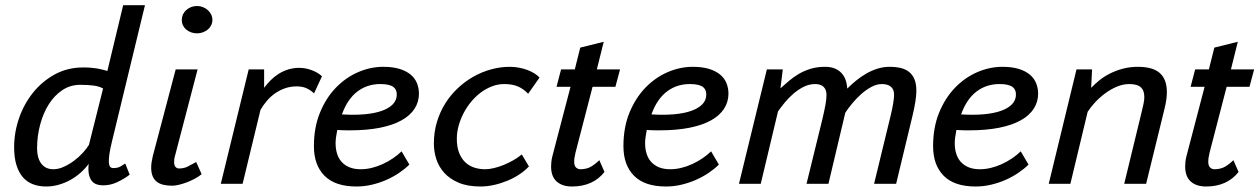

<svg xmlns="http://www.w3.org/2000/svg" viewBox="-20 -692 4743 723"><path d="M181.2 -54.7Q200.2 -54.7 220.5 -64Q240.7 -73.2 259 -86.9Q277.3 -100.6 292 -116.7Q306.6 -132.8 314.9 -146.5L368.2 -358.9Q353.5 -366.7 333.7 -369.6Q314 -372.6 282.2 -372.6Q244.6 -372.6 214.6 -352.5Q184.6 -332.5 163.6 -299.1Q142.6 -265.6 131.1 -222.4Q119.6 -179.2 119.6 -132.8Q119.6 -117.2 123 -103Q126.5 -88.9 133.8 -78.1Q141.1 -67.4 152.8 -61Q164.6 -54.7 181.2 -54.7ZM401.4 -158.2Q394.5 -129.9 391.8 -110.8Q389.2 -91.8 389.9 -80.3Q390.6 -68.8 394.8 -64Q398.9 -59.1 405.8 -59.1Q423.3 -59.1 433.3 -64.9Q443.4 -70.8 451.7 -76.2L468.3 -34.2Q447.3 -18.1 421.1 -5.9Q395 6.3 366.7 5.9Q354 5.9 343.3 2Q332.5 -2 325.2 -11.2Q317.9 -20.5 314.7 -36.1Q311.5 -51.8 314 -75.2Q301.8 -58.1 284.4 -42.5Q267.1 -26.9 246.3 -15.1Q225.6 -3.4 201.9 3.4Q178.2 10.3 153.8 10.3Q126 10.3 103.8 1.7Q81.5 -6.8 65.9 -24.9Q50.3 -43 41.7 -71Q33.2 -99.1 33.2 -137.7Q33.2 -193.4 51.8 -247.1Q70.3 -300.8 104.5 -343.3Q138.7 -385.7 186.5 -411.9Q234.4 -438 293 -438Q309.1 -438 321.5 -437Q334 -436 344.5 -434.3Q355 -432.6 364.5 -430.2Q374 -427.7 384.3 -424.8L443.8 -672.4H525.9Z M664.6 -617.2Q664.6 -627.9 668.9 -637.5Q673.3 -647 681.2 -654.1Q689 -661.1 699.5 -665.3Q710 -669.4 721.7 -669.4Q733.4 -669.4 743.9 -665.3Q754.4 -661.1 762.5 -654.1Q770.5 -647 775.1 -637.5Q779.8 -627.9 779.8 -617.2Q779.8 -606 775.1 -596.7Q770.5 -587.4 762.5 -580.8Q754.4 -574.2 743.9 -570.3Q733.4 -566.4 721.7 -566.4Q710 -566.4 699.5 -570.3Q689 -574.2 681.2 -580.8Q673.3 -587.4 668.9 -596.7Q664.6 -606 664.6 -617.2ZM638.7 -104Q636.7 -97.2 636.2 -91.6Q635.7 -85.9 635.7 -82Q635.7 -69.3 640.9 -63.5Q646 -57.6 654.3 -57.6Q673.8 -57.6 688.5 -65.7Q703.1 -73.7 718.8 -82L739.3 -36.1Q727.5 -26.4 712.2 -18.3Q696.8 -10.3 681.4 -4.6Q666 1 652.1 4.2Q638.2 7.3 628.4 7.3Q610.4 7.3 595.7 3.9Q581.1 0.5 570.8 -7.3Q560.5 -15.1 554.9 -28.3Q549.3 -41.5 549.3 -61Q549.3 -78.6 555.2 -103.5L641.6 -430.7H724.1Z M1162.6 -340.3Q1152.3 -350.6 1136.5 -358.6Q1120.6 -366.7 1097.7 -366.7Q1074.2 -366.7 1054.2 -359.9Q1034.2 -353 1016.8 -341.1Q999.5 -329.1 985.6 -313Q971.7 -296.9 960.9 -278.3L893.6 0H811.5L916.5 -430.7H974.6V-361.3Q985.8 -376.5 999.5 -390.1Q1013.2 -403.8 1029.5 -414.1Q1045.9 -424.3 1065.2 -430.4Q1084.5 -436.5 1107.4 -436.5Q1119.1 -436.5 1131.6 -434.1Q1144 -431.6 1155.3 -427.2Q1166.5 -422.9 1176.3 -417Q1186 -411.1 1192.4 -404.8Z M1521.5 -72.3Q1505.4 -56.2 1483.4 -41.3Q1461.4 -26.4 1435.5 -14.9Q1409.7 -3.4 1380.9 3.4Q1352.1 10.3 1322.3 10.3Q1242.2 10.3 1202.1 -30Q1162.1 -70.3 1162.1 -141.6Q1162.1 -211.9 1184.6 -267.1Q1207 -322.3 1243.9 -360.8Q1280.8 -399.4 1327.6 -419.9Q1374.5 -440.4 1423.3 -440.4Q1459.5 -440.4 1485.1 -432.4Q1510.7 -424.3 1526.9 -410.6Q1543 -397 1550.3 -378.4Q1557.6 -359.9 1557.6 -339.4Q1557.6 -308.1 1541 -282.5Q1524.4 -256.8 1491.9 -238.8Q1459.5 -220.7 1410.6 -210.9Q1361.8 -201.2 1297.4 -201.2Q1286.1 -201.2 1274.7 -201.4Q1263.2 -201.7 1250 -202.6Q1247.1 -188.5 1245.4 -175.5Q1243.7 -162.6 1243.7 -153.3Q1243.7 -131.3 1249.3 -113.3Q1254.9 -95.2 1266.6 -82.3Q1278.3 -69.3 1296.1 -62Q1314 -54.7 1338.4 -54.7Q1358.9 -54.7 1379.9 -59.8Q1400.9 -64.9 1421.1 -74.2Q1441.4 -83.5 1459.5 -95.7Q1477.5 -107.9 1492.2 -122.1ZM1412.1 -375.5Q1362.3 -375.5 1325.2 -346.9Q1288.1 -318.4 1267.6 -261.2Q1314.9 -258.3 1353 -261.7Q1391.1 -265.1 1418 -274.7Q1444.8 -284.2 1459.5 -299.6Q1474.1 -314.9 1474.1 -336.4Q1474.1 -343.8 1471.7 -350.8Q1469.2 -357.9 1462.6 -363.5Q1456.1 -369.1 1443.8 -372.3Q1431.6 -375.5 1412.1 -375.5Z M1971.7 -65.4Q1957 -49.3 1936 -35.4Q1915 -21.5 1890.9 -11.5Q1866.7 -1.5 1840.6 4.4Q1814.5 10.3 1789.6 10.3Q1740.7 10.3 1707.3 -3.9Q1673.8 -18.1 1653.1 -41Q1632.3 -64 1623 -92.8Q1613.8 -121.6 1613.8 -151.4Q1613.8 -194.3 1625.2 -232.4Q1636.7 -270.5 1656.7 -302.5Q1676.8 -334.5 1704.1 -360.1Q1731.4 -385.7 1763.2 -403.6Q1794.9 -421.4 1829.8 -430.9Q1864.7 -440.4 1899.4 -440.4Q1918 -440.4 1935.3 -437Q1952.6 -433.6 1967.3 -428Q1981.9 -422.4 1993.4 -415Q2004.9 -407.7 2011.7 -399.9L1968.8 -338.9Q1951.2 -357.4 1930.2 -366.5Q1909.2 -375.5 1878.4 -375.5Q1855 -375.5 1832.8 -366.9Q1810.5 -358.4 1790.8 -343.8Q1771 -329.1 1754.4 -309.1Q1737.8 -289.1 1725.8 -266.1Q1713.9 -243.2 1707 -218.5Q1700.2 -193.8 1700.2 -169.4Q1700.2 -138.2 1709 -116.2Q1717.8 -94.2 1732.4 -80.6Q1747.1 -66.9 1766.4 -60.8Q1785.6 -54.7 1806.6 -54.7Q1822.3 -54.7 1840.3 -59.1Q1858.4 -63.5 1877 -71Q1895.5 -78.6 1913.1 -88.6Q1930.7 -98.6 1944.8 -110.4Z M2092.8 -430.7H2144.5L2165 -512.7L2253.4 -534.7L2227.5 -430.7H2314.9L2297.4 -365.2H2211.4L2147 -116.7Q2144 -104 2143.1 -96.9Q2142.1 -89.8 2142.1 -84.5Q2142.1 -67.4 2149.4 -61Q2156.7 -54.7 2165 -54.7Q2189.5 -54.7 2206.3 -64.9Q2223.1 -75.2 2236.8 -88.9L2256.3 -44.4Q2212.9 10.3 2133.8 10.3Q2097.2 10.3 2076.2 -8.5Q2055.2 -27.3 2055.2 -65.4Q2055.2 -73.2 2056.2 -82.3Q2057.1 -91.3 2059.6 -102.1L2128.4 -365.2H2075.7Z M2687 -72.3Q2670.9 -56.2 2648.9 -41.3Q2627 -26.4 2601.1 -14.9Q2575.2 -3.4 2546.4 3.4Q2517.6 10.3 2487.8 10.3Q2407.7 10.3 2367.7 -30Q2327.6 -70.3 2327.6 -141.6Q2327.6 -211.9 2350.1 -267.1Q2372.6 -322.3 2409.4 -360.8Q2446.3 -399.4 2493.2 -419.9Q2540 -440.4 2588.9 -440.4Q2625 -440.4 2650.6 -432.4Q2676.3 -424.3 2692.4 -410.6Q2708.5 -397 2715.8 -378.4Q2723.1 -359.9 2723.1 -339.4Q2723.1 -308.1 2706.5 -282.5Q2689.9 -256.8 2657.5 -238.8Q2625 -220.7 2576.2 -210.9Q2527.3 -201.2 2462.9 -201.2Q2451.7 -201.2 2440.2 -201.4Q2428.7 -201.7 2415.5 -202.6Q2412.6 -188.5 2410.9 -175.5Q2409.2 -162.6 2409.2 -153.3Q2409.2 -131.3 2414.8 -113.3Q2420.4 -95.2 2432.1 -82.3Q2443.8 -69.3 2461.7 -62Q2479.5 -54.7 2503.9 -54.7Q2524.4 -54.7 2545.4 -59.8Q2566.4 -64.9 2586.7 -74.2Q2606.9 -83.5 2625 -95.7Q2643.1 -107.9 2657.7 -122.1ZM2577.6 -375.5Q2527.8 -375.5 2490.7 -346.9Q2453.6 -318.4 2433.1 -261.2Q2480.5 -258.3 2518.6 -261.7Q2556.6 -265.1 2583.5 -274.7Q2610.4 -284.2 2625 -299.6Q2639.6 -314.9 2639.6 -336.4Q2639.6 -343.8 2637.2 -350.8Q2634.8 -357.9 2628.2 -363.5Q2621.6 -369.1 2609.4 -372.3Q2597.2 -375.5 2577.6 -375.5Z M3017.1 0 3077.1 -244.6Q3084 -273.9 3088.1 -295.9Q3092.3 -317.9 3092.3 -334.5Q3092.3 -354.5 3081.3 -365Q3070.3 -375.5 3049.8 -375.5Q3026.9 -375.5 3006.1 -365Q2985.4 -354.5 2967.3 -338.9Q2949.2 -323.2 2934.6 -305.2Q2919.9 -287.1 2909.7 -272.5L2844.7 0H2762.7L2867.7 -430.7H2927.7L2918.9 -359.4Q2934.6 -373 2951.2 -387.5Q2967.8 -401.9 2987.8 -413.6Q3007.8 -425.3 3032.2 -432.9Q3056.6 -440.4 3087.4 -440.4Q3107.9 -440.4 3123 -434.3Q3138.2 -428.2 3148.4 -417.2Q3158.7 -406.2 3164.1 -391.4Q3169.4 -376.5 3170.4 -358.4Q3185.5 -373.5 3203.4 -388.2Q3221.2 -402.8 3241.5 -414.6Q3261.7 -426.3 3283.9 -433.3Q3306.2 -440.4 3329.6 -440.4Q3353 -440.4 3371.6 -436Q3390.1 -431.6 3403.3 -421.1Q3416.5 -410.6 3423.6 -393.3Q3430.7 -376 3430.7 -350.1Q3430.7 -332 3426.8 -308.1Q3422.9 -284.2 3416 -255.4L3354.5 0H3271.5L3334.5 -259.3Q3339.8 -281.7 3343.3 -302Q3346.7 -322.3 3346.7 -335Q3346.7 -355.5 3334.7 -365.5Q3322.8 -375.5 3300.8 -375.5Q3281.2 -375.5 3261 -364.5Q3240.7 -353.5 3222.4 -337.2Q3204.1 -320.8 3188.7 -302Q3173.3 -283.2 3163.1 -267.6L3099.6 0Z M3853 -72.3Q3836.9 -56.2 3814.9 -41.3Q3793 -26.4 3767.1 -14.9Q3741.2 -3.4 3712.4 3.4Q3683.6 10.3 3653.8 10.3Q3573.7 10.3 3533.7 -30Q3493.7 -70.3 3493.7 -141.6Q3493.7 -211.9 3516.1 -267.1Q3538.6 -322.3 3575.4 -360.8Q3612.3 -399.4 3659.2 -419.9Q3706.1 -440.4 3754.9 -440.4Q3791 -440.4 3816.7 -432.4Q3842.3 -424.3 3858.4 -410.6Q3874.5 -397 3881.8 -378.4Q3889.2 -359.9 3889.2 -339.4Q3889.2 -308.1 3872.6 -282.5Q3856 -256.8 3823.5 -238.8Q3791 -220.7 3742.2 -210.9Q3693.4 -201.2 3628.9 -201.2Q3617.7 -201.2 3606.2 -201.4Q3594.7 -201.7 3581.5 -202.6Q3578.6 -188.5 3576.9 -175.5Q3575.2 -162.6 3575.2 -153.3Q3575.2 -131.3 3580.8 -113.3Q3586.4 -95.2 3598.1 -82.3Q3609.9 -69.3 3627.7 -62Q3645.5 -54.7 3669.9 -54.7Q3690.4 -54.7 3711.4 -59.8Q3732.4 -64.9 3752.7 -74.2Q3772.9 -83.5 3791 -95.7Q3809.1 -107.9 3823.7 -122.1ZM3743.7 -375.5Q3693.8 -375.5 3656.7 -346.9Q3619.6 -318.4 3599.1 -261.2Q3646.5 -258.3 3684.6 -261.7Q3722.7 -265.1 3749.5 -274.7Q3776.4 -284.2 3791 -299.6Q3805.7 -314.9 3805.7 -336.4Q3805.7 -343.8 3803.2 -350.8Q3800.8 -357.9 3794.2 -363.5Q3787.6 -369.1 3775.4 -372.3Q3763.2 -375.5 3743.7 -375.5Z M4213.4 0 4279.3 -271.5Q4283.2 -287.1 4286.1 -301.3Q4289.1 -315.4 4289.1 -326.2Q4289.1 -337.4 4286.4 -346.4Q4283.7 -355.5 4277.1 -362.1Q4270.5 -368.7 4259.5 -372.1Q4248.5 -375.5 4232.4 -375.5Q4209 -375.5 4185.8 -365.7Q4162.6 -356 4141.8 -340.6Q4121.1 -325.2 4104 -306.9Q4086.9 -288.6 4075.7 -271L4010.7 0H3929.2L4033.7 -430.7H4092.3L4088.9 -361.3Q4102.1 -375 4119.4 -389.2Q4136.7 -403.3 4158.7 -414.6Q4180.7 -425.8 4207.3 -433.1Q4233.9 -440.4 4265.6 -440.4Q4290.5 -440.4 4310.8 -435.3Q4331.1 -430.2 4345 -418.9Q4358.9 -407.7 4366.5 -389.4Q4374 -371.1 4374 -344.2Q4374 -318.4 4365.2 -282.7L4295.9 0Z M4480.5 -430.7H4532.2L4552.7 -512.7L4641.1 -534.7L4615.2 -430.7H4702.6L4685.1 -365.2H4599.1L4534.7 -116.7Q4531.7 -104 4530.8 -96.9Q4529.8 -89.8 4529.8 -84.5Q4529.8 -67.4 4537.1 -61Q4544.4 -54.7 4552.7 -54.7Q4577.1 -54.7 4594 -64.9Q4610.8 -75.2 4624.5 -88.9L4644 -44.4Q4600.6 10.3 4521.5 10.3Q4484.9 10.3 4463.9 -8.5Q4442.9 -27.3 4442.9 -65.4Q4442.9 -73.2 4443.8 -82.3Q4444.8 -91.3 4447.3 -102.1L4516.1 -365.2H4463.4Z"/></svg>

Font: PT Astra Sans
Style: Italic
Weight: 400
Italic angle: -16°
Designer: A.Korolkova, I. Chaeva
Foundry: ParaType Ltd
Version: Version 1.001; ttfautohint (v1.6)